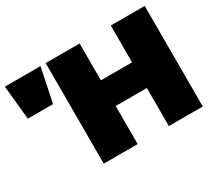

<svg xmlns="http://www.w3.org/2000/svg" viewBox="-182 -873 1187 1088"><g transform="rotate(-30 412.0 -329.0)"><path d="M863 -658V0H641V-249H437V0H215V-658H437V-417H641V-658ZM-30 -436 -52 -658H181L135 -436Z"/></g></svg>

Font: Ysabeau Black
Style: Regular
Weight: 900
Designer: Christian Thalmann (Catharsis Fonts)
Version: Version 0.003